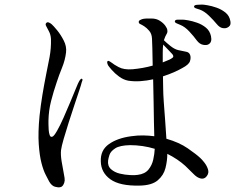

<svg xmlns="http://www.w3.org/2000/svg" viewBox="-20 -829 1040 840"><path d="M780 -743Q786 -743 803.5 -740Q821 -737 842.5 -729.5Q864 -722 881 -708Q898 -694 903 -671Q909 -644 892 -635Q884 -630 868.5 -633Q853 -636 841 -652Q828 -670 808.5 -691Q789 -712 769 -720Q761 -723 752.5 -727Q744 -731 745 -736Q746 -743 758 -743Q770 -743 780 -743ZM988 -736Q990 -723 985.5 -717Q981 -711 976 -709Q968 -704 954.5 -706Q941 -708 928 -724Q915 -740 894.5 -760Q874 -780 854 -787Q846 -789 837 -792.5Q828 -796 829 -801Q830 -807 842 -808Q854 -809 864 -809Q870 -809 888 -806Q906 -803 927.5 -795.5Q949 -788 966.5 -774Q984 -760 988 -736ZM856 -138Q863 -132 874 -118Q885 -104 890 -88Q895 -72 885 -59Q870 -38 842 -55Q835 -59 822 -72.5Q809 -86 791 -103Q758 -133 712 -156Q712 -126 704 -94Q696 -62 670 -40Q644 -18 591 -17Q504 -15 463 -44.5Q422 -74 421 -123Q419 -172 456.5 -198.5Q494 -225 554 -233Q582 -237 607 -236.5Q632 -236 655 -233Q654 -254 653.5 -294.5Q653 -335 652 -384.5Q651 -434 650 -482Q623 -476 595 -474Q567 -472 541 -476Q520 -480 501 -494Q482 -508 469 -523Q456 -538 453 -543Q446 -557 451 -562Q455 -564 460.5 -560Q466 -556 471 -553Q476 -548 499 -535.5Q522 -523 560 -526Q582 -528 604.5 -532Q627 -536 648 -542Q647 -586 646.5 -618Q646 -650 645 -660Q644 -681 633 -694Q622 -707 611 -714Q600 -721 595 -723Q589 -725 587.5 -729.5Q586 -734 588 -737Q590 -741 601 -745Q612 -749 643 -748Q664 -748 679.5 -738Q695 -728 703.5 -716Q712 -704 712 -697Q714 -688 708.5 -679.5Q703 -671 697 -653Q708 -642 725.5 -628Q743 -614 759 -610Q782 -605 795 -602.5Q808 -600 812 -588Q816 -576 811 -561Q806 -546 777 -531Q765 -524 743 -514Q721 -504 693 -495Q693 -477 693.5 -462Q694 -447 694 -437Q694 -420 696.5 -383Q699 -346 702.5 -302.5Q706 -259 708 -222Q764 -206 801.5 -180Q839 -154 856 -138ZM694 -634Q692 -620 692 -599.5Q692 -579 692 -556Q710 -563 721 -568Q728 -571 735 -576.5Q742 -582 734 -592Q730 -597 717.5 -609.5Q705 -622 694 -634ZM583 -64Q614 -68 629.5 -87Q645 -106 650.5 -131Q656 -156 657 -178Q631 -186 603.5 -190Q576 -194 549 -194Q504 -193 484 -180Q464 -167 459 -151.5Q454 -136 453 -127Q450 -103 465.5 -89Q481 -75 504 -69.5Q527 -64 549.5 -63Q572 -62 583 -64ZM327 -475Q336 -489 340 -483Q342 -480 340.5 -477Q339 -474 337 -467Q336 -461 327 -434Q318 -407 305.5 -369.5Q293 -332 280.5 -293Q268 -254 258.5 -221Q249 -188 247 -172Q245 -152 249.5 -123.5Q254 -95 259 -70.5Q264 -46 263 -39Q262 -28 256.5 -19.5Q251 -11 243 -10Q235 -8 220.5 -12Q206 -16 195 -35Q190 -45 180 -64Q170 -83 161.5 -115.5Q153 -148 149.5 -198.5Q146 -249 153 -322Q158 -368 165.5 -413.5Q173 -459 182 -504Q190 -542 197 -580Q204 -618 203 -658Q202 -678 193.5 -693Q185 -708 183 -713Q177 -723 182 -728Q186 -733 192.5 -731Q199 -729 206 -723Q214 -716 230 -696.5Q246 -677 259 -651.5Q272 -626 269 -600Q265 -566 251.5 -533Q238 -500 228 -469Q214 -428 203.5 -387Q193 -346 192 -302Q192 -299 192 -286.5Q192 -274 193 -260.5Q194 -247 197.5 -237.5Q201 -228 209 -231Q216 -233 229.5 -256.5Q243 -280 258 -314Q273 -348 287.5 -382.5Q302 -417 312.5 -443Q323 -469 327 -475Z"/></svg>

Font: Shippori Mincho TTF
Style: Regular
Weight: 400
Version: Version 2.100